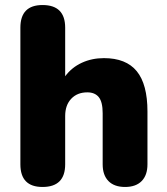

<svg xmlns="http://www.w3.org/2000/svg" viewBox="-20 -734 664 763"><path d="M149 9Q61 9 61 -81V-624Q61 -714 149 -714Q239 -714 239 -624V-431Q265 -466 305 -484.5Q345 -503 393 -503Q481 -503 523.5 -451Q566 -399 566 -291V-81Q566 -38 543 -14.5Q520 9 477 9Q434 9 411 -14.5Q388 -38 388 -81V-284Q388 -329 372.5 -348Q357 -367 327 -367Q287 -367 263 -341.5Q239 -316 239 -273V-81Q239 9 149 9Z"/></svg>

Font: Chiron GoRound TC H
Style: Regular
Weight: 900
Designer: Ryoko NISHIZUKA 西塚涼子 (kana, bopomofo & ideographs); Paul D. Hunt (Latin, Greek & Cyrillic); Sandoll Communications 산돌커뮤니
Foundry: Adobe
Version: Version 1.000;hotconv 1.1.1;makeotfexe 2.6.0